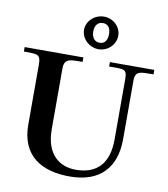

<svg xmlns="http://www.w3.org/2000/svg" viewBox="-112 -1053 1008 1149"><g transform="rotate(10 392.0 -478.0)"><path d="M-10 -678C65 -676 92 -685 92 -619V-252C92 -62 219 12 392 11C577 10 666 -96 666 -264V-619C666 -685 703 -676 778 -678V-705H508V-678C599 -678 616 -685 616 -619V-253C616 -109 547 -35 418 -35C320 -35 235 -95 235 -249V-619C235 -685 282 -676 347 -678V-705H-10ZM322 -869C322 -814 371 -769 427 -769C483 -769 530 -814 530 -869C530 -923 483 -967 427 -967C371 -967 322 -923 322 -869ZM378 -869C378 -901 393 -928 427 -928C461 -928 474 -901 474 -869C474 -835 460 -808 427 -808C394 -808 378 -835 378 -869Z"/></g></svg>

Font: Ortica Linear
Style: Bold
Weight: 700
Designer: Benedetta Bovani
Foundry: Collletttivo
Version: Version 2.000;Glyphs 3.1.2 (3151)